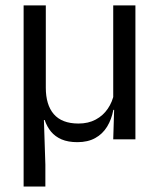

<svg xmlns="http://www.w3.org/2000/svg" viewBox="-20 -508 580 700"><path d="M473.7 -488.2V0H392.8L396.4 -117.2L392.8 -121.9V-488.2ZM147 -187.8Q147 -157.3 154.2 -133.2Q161.4 -109 176 -92Q190.6 -75 213.1 -66.3Q235.6 -57.6 266.3 -57.6Q302.1 -57.6 329 -72.1Q355.9 -86.5 372.9 -111.5Q390 -136.4 396 -167.6L410.4 -107.4H393.2Q386.8 -72.7 370.4 -46.1Q354 -19.4 327.1 -4.6Q300.3 10.3 262.1 10.3Q228.3 10.3 204.6 0.2Q181 -10 166 -28.1Q151.1 -46.2 142.9 -70.5L140.1 -70.4L145.4 92.4V172H66.1V-488.2H147Z"/></svg>

Font: Anek Tamil Medium
Style: Regular
Weight: 500
Designer: Aadarsh Rajan (Tamil), Yesha Goshar (Latin)
Foundry: Ek Type
Version: Version 1.003